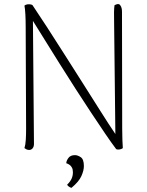

<svg xmlns="http://www.w3.org/2000/svg" viewBox="-20 -715 711 927"><path d="M121 9Q113 9 107.5 6Q102 3 98 0Q103 -15 104.5 -39.5Q106 -64 106 -94L104 -586Q104 -617 102.5 -645.5Q101 -674 98 -688Q104 -693 112.5 -694Q121 -695 128.5 -693.5Q136 -692 137 -690Q166 -647 206 -585.5Q246 -524 290 -454.5Q334 -385 379 -314.5Q424 -244 464.5 -179.5Q505 -115 537 -68L531 -602Q530 -633 530.5 -656Q531 -679 533 -690Q537 -692 542.5 -694Q548 -696 555 -695Q561 -691 565 -682Q569 -673 569 -660L570 -93Q570 -62 571 -38.5Q572 -15 573 0Q570 3 563.5 5Q557 7 551 7Q545 7 541 5Q519 -24 488 -69.5Q457 -115 420 -171Q383 -227 344 -287.5Q305 -348 267.5 -408Q230 -468 197 -521Q164 -574 139 -614L144 -20Q144 -7 137.5 1Q131 9 121 9ZM325 192Q318 190 312.5 186Q307 182 304 177Q319 162 325.5 148Q332 134 332 117Q332 103 327.5 94.5Q323 86 316 81Q309 76 300 73Q300 62 310 48Q320 34 342 34Q355 34 370 44Q385 54 385 87Q385 108 373 135Q361 162 325 192Z"/></svg>

Font: Arima ExtraLight
Style: Regular
Weight: 250
Designer: Joana Correia and Natanael Gama
Foundry: NDISCOVER
Version: Version 1.101;gftools[0.9.23]